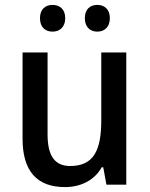

<svg xmlns="http://www.w3.org/2000/svg" viewBox="-20 -753 611 783"><path d="M143 -679C143 -641 166 -624 194 -624C223 -624 246 -642 246 -679C246 -716 223 -733 194 -733C166 -733 143 -716 143 -679ZM326 -679C326 -642 348 -624 377 -624C405 -624 428 -642 428 -679C428 -716 405 -733 377 -733C348 -733 326 -716 326 -679ZM495 -539H393V-263C393 -141 363 -76 266 -76C203 -76 174 -118 174 -205V-539H72V-187C72 -56 130 10 245 10C307 10 364 -16 395 -71H401L414 0H495Z"/></svg>

Font: Noto Sans Myanmar SemiCondensed Medium
Style: Regular
Weight: 500
Width: 4
Designer: Monotype Design Team
Foundry: Monotype Imaging Inc.
Version: Version 2.107